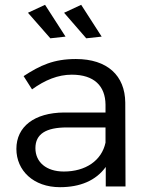

<svg xmlns="http://www.w3.org/2000/svg" viewBox="-20 -774 618 797"><path d="M252 -622 167 -754 96 -721 189 -615ZM402 -622 317 -754 246 -721 338 -615ZM501 0 500 -348C499 -460 426 -529 295 -529C203 -529 147 -503 78 -458L113 -403C167 -442 221 -464 278 -464C371 -464 417 -417 418 -340V-307H246C122 -306 48 -248 48 -156C48 -66 119 3 229 3C312 3 378 -24 419 -81V0ZM245 -62C172 -62 127 -101 127 -159C127 -218 171 -245 258 -245H418V-182C402 -107 335 -62 245 -62Z"/></svg>

Font: Juman Normal
Style: Regular
Weight: 300
Designer: Bandar Raffah (Arabic) Julieta Ulanovsky (Latin)
Foundry: Caramella
Version: Version 5.022;PS 005.022;hotconv 1.0.88;makeotf.lib2.5.64775